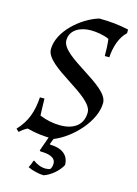

<svg xmlns="http://www.w3.org/2000/svg" viewBox="-131 -736 726 1020"><g transform="rotate(15 232.5 -225.5)"><path d="M116 -87C116 -85 113 -150 113 -180H88C83 -103 64 -43 11 13L26 27C39 15 52 5 68 -3C117 10 160 15 215 15C310 -22 420 -136 420 -238C420 -334 145 -418 145 -509C145 -567 200 -594 258 -594C290 -594 331 -587 359 -574C363 -542 364 -513 364 -481H389C392 -535 409 -594 447 -629V-649C393 -661 341 -666 284 -666C189 -637 78 -541 78 -442C78 -346 354 -259 354 -168C354 -98 303 -64 230 -64C191 -64 153 -72 116 -87ZM166 97C204 97 249 104 249 142C249 156 245 166 240 173C235 176 224 178 214 178C189 178 164 167 146 153L142 155C138 169 133 181 126 194C151 206 188 215 214 215C252 202 291 169 310 133C310 75 265 49 207 49L203 46L227 -16L198 -14L160 93Z"/></g></svg>

Font: Almendra
Style: Regular
Weight: 400
Designer: Ana Sanfelippo
Foundry: Ana Sanfelippo
Version: Version 1.003